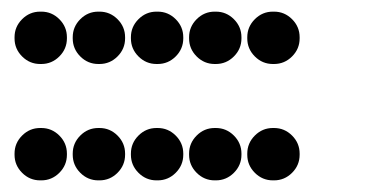

<svg xmlns="http://www.w3.org/2000/svg" viewBox="-20 -515 640 330"><path d="M49 -495Q31 -495 18 -482Q5 -469 5 -451V-449Q5 -431 18 -418Q31 -405 49 -405H51Q69 -405 82 -418Q95 -431 95 -449V-451Q95 -469 82 -482Q69 -495 51 -495ZM149 -495Q131 -495 118 -482Q105 -469 105 -451V-449Q105 -431 118 -418Q131 -405 149 -405H151Q169 -405 182 -418Q195 -431 195 -449V-451Q195 -469 182 -482Q169 -495 151 -495ZM249 -495Q231 -495 218 -482Q205 -469 205 -451V-449Q205 -431 218 -418Q231 -405 249 -405H251Q269 -405 282 -418Q295 -431 295 -449V-451Q295 -469 282 -482Q269 -495 251 -495ZM349 -495Q331 -495 318 -482Q305 -469 305 -451V-449Q305 -431 318 -418Q331 -405 349 -405H351Q369 -405 382 -418Q395 -431 395 -449V-451Q395 -469 382 -482Q369 -495 351 -495ZM449 -495Q431 -495 418 -482Q405 -469 405 -451V-449Q405 -431 418 -418Q431 -405 449 -405H451Q469 -405 482 -418Q495 -431 495 -449V-451Q495 -469 482 -482Q469 -495 451 -495ZM49 -295Q31 -295 18 -282Q5 -269 5 -251V-249Q5 -231 18 -218Q31 -205 49 -205H51Q69 -205 82 -218Q95 -231 95 -249V-251Q95 -269 82 -282Q69 -295 51 -295ZM149 -295Q131 -295 118 -282Q105 -269 105 -251V-249Q105 -231 118 -218Q131 -205 149 -205H151Q169 -205 182 -218Q195 -231 195 -249V-251Q195 -269 182 -282Q169 -295 151 -295ZM249 -295Q231 -295 218 -282Q205 -269 205 -251V-249Q205 -231 218 -218Q231 -205 249 -205H251Q269 -205 282 -218Q295 -231 295 -249V-251Q295 -269 282 -282Q269 -295 251 -295ZM349 -295Q331 -295 318 -282Q305 -269 305 -251V-249Q305 -231 318 -218Q331 -205 349 -205H351Q369 -205 382 -218Q395 -231 395 -249V-251Q395 -269 382 -282Q369 -295 351 -295ZM449 -295Q431 -295 418 -282Q405 -269 405 -251V-249Q405 -231 418 -218Q431 -205 449 -205H451Q469 -205 482 -218Q495 -231 495 -249V-251Q495 -269 482 -282Q469 -295 451 -295Z"/></svg>

Font: Doto Black Rounded Black
Style: Regular
Weight: 900
Monospace: yes
Version: Version 1.000